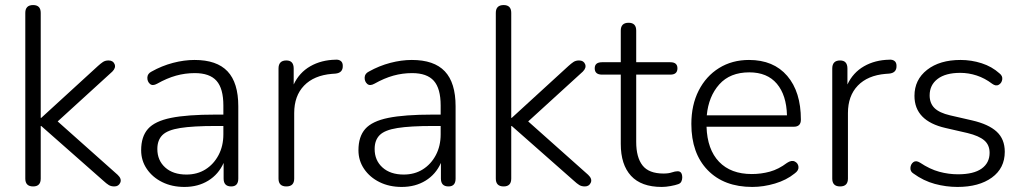

<svg xmlns="http://www.w3.org/2000/svg" viewBox="-20 -731 4045 759"><path d="M111 6Q80 6 80 -25V-680Q80 -711 111 -711Q141 -711 141 -680V-265H143L367 -470Q378 -480 387 -486Q396 -492 409 -492Q427 -492 433 -477.5Q439 -463 424 -448L208 -251L445 -40Q462 -24 455.5 -9Q449 6 432 6Q419 6 410 0.5Q401 -5 388 -17L143 -233H141V-25Q141 6 111 6Z M709 8Q660 8 621.5 -11Q583 -30 560.5 -63Q538 -96 538 -137Q538 -191 565 -221.5Q592 -252 656 -265Q720 -278 832 -278H863V-314Q863 -381 836 -411.5Q809 -442 750 -442Q712 -442 676 -432Q640 -422 601 -400Q583 -390 572.5 -399.5Q562 -409 562.5 -424.5Q563 -440 579 -448Q620 -471 664 -482.5Q708 -494 749 -494Q837 -494 879.5 -449Q922 -404 922 -311V-25Q922 6 894 6Q864 6 864 -25V-87Q844 -42 803.5 -17Q763 8 709 8ZM717 -41Q760 -41 792.5 -61.5Q825 -82 844 -118Q863 -154 863 -200V-233H833Q743 -233 692.5 -225Q642 -217 622 -197Q602 -177 602 -142Q602 -97 633 -69Q664 -41 717 -41Z M1112 6Q1081 6 1081 -25V-460Q1081 -492 1112 -492Q1141 -492 1141 -460V-397Q1163 -444 1206.5 -469Q1250 -494 1307 -495Q1319 -496 1327 -490Q1335 -484 1335 -471Q1336 -443 1306 -440L1292 -439Q1221 -433 1182 -392.5Q1143 -352 1143 -284V-25Q1143 6 1112 6Z M1568 8Q1519 8 1480.5 -11Q1442 -30 1419.5 -63Q1397 -96 1397 -137Q1397 -191 1424 -221.5Q1451 -252 1515 -265Q1579 -278 1691 -278H1722V-314Q1722 -381 1695 -411.5Q1668 -442 1609 -442Q1571 -442 1535 -432Q1499 -422 1460 -400Q1442 -390 1431.5 -399.5Q1421 -409 1421.5 -424.5Q1422 -440 1438 -448Q1479 -471 1523 -482.5Q1567 -494 1608 -494Q1696 -494 1738.5 -449Q1781 -404 1781 -311V-25Q1781 6 1753 6Q1723 6 1723 -25V-87Q1703 -42 1662.5 -17Q1622 8 1568 8ZM1576 -41Q1619 -41 1651.5 -61.5Q1684 -82 1703 -118Q1722 -154 1722 -200V-233H1692Q1602 -233 1551.5 -225Q1501 -217 1481 -197Q1461 -177 1461 -142Q1461 -97 1492 -69Q1523 -41 1576 -41Z M1971 6Q1940 6 1940 -25V-680Q1940 -711 1971 -711Q2001 -711 2001 -680V-265H2003L2227 -470Q2238 -480 2247 -486Q2256 -492 2269 -492Q2287 -492 2293 -477.5Q2299 -463 2284 -448L2068 -251L2305 -40Q2322 -24 2315.5 -9Q2309 6 2292 6Q2279 6 2270 0.5Q2261 -5 2248 -17L2003 -233H2001V-25Q2001 6 1971 6Z M2596 8Q2515 8 2474.5 -36Q2434 -80 2434 -162V-436H2360Q2331 -436 2331 -461Q2331 -485 2360 -485H2434V-610Q2434 -641 2465 -641Q2495 -641 2495 -610V-485H2630Q2658 -485 2658 -461Q2658 -436 2630 -436H2495V-170Q2495 -109 2520 -77Q2545 -45 2603 -45Q2623 -45 2636 -49.5Q2649 -54 2659 -54Q2677 -54 2677 -29Q2677 -21 2673.5 -13.5Q2670 -6 2661 -3Q2650 1 2631 4.5Q2612 8 2596 8Z M2954 8Q2842 8 2777.5 -58.5Q2713 -125 2713 -241Q2713 -316 2742 -373Q2771 -430 2822.5 -462Q2874 -494 2941 -494Q3038 -494 3092 -431Q3146 -368 3146 -258Q3146 -230 3118 -230H2773Q2776 -140 2822.5 -91.5Q2869 -43 2952 -43Q2989 -43 3023.5 -52.5Q3058 -62 3091 -87Q3109 -99 3122 -92.5Q3135 -86 3136.5 -71.5Q3138 -57 3121 -45Q3089 -19 3043.5 -5.5Q2998 8 2954 8ZM2942 -445Q2866 -445 2823.5 -397.5Q2781 -350 2774 -275H3091Q3089 -355 3051 -400Q3013 -445 2942 -445Z M3301 6Q3270 6 3270 -25V-460Q3270 -492 3301 -492Q3330 -492 3330 -460V-397Q3352 -444 3395.5 -469Q3439 -494 3496 -495Q3508 -496 3516 -490Q3524 -484 3524 -471Q3525 -443 3495 -440L3481 -439Q3410 -433 3371 -392.5Q3332 -352 3332 -284V-25Q3332 6 3301 6Z M3765 8Q3720 8 3675.5 -4Q3631 -16 3591 -45Q3578 -53 3579 -67.5Q3580 -82 3590.5 -90Q3601 -98 3617 -88Q3656 -62 3693 -52Q3730 -42 3767 -42Q3829 -42 3860.5 -64.5Q3892 -87 3892 -127Q3892 -158 3871 -176Q3850 -194 3805 -205L3718 -225Q3595 -253 3595 -352Q3595 -416 3645 -455Q3695 -494 3777 -494Q3820 -494 3860.5 -481Q3901 -468 3931 -441Q3944 -431 3942 -417Q3940 -403 3928.5 -396Q3917 -389 3902 -400Q3873 -422 3841 -432.5Q3809 -443 3776 -443Q3718 -443 3686.5 -419Q3655 -395 3655 -354Q3655 -323 3674 -304Q3693 -285 3736 -275L3823 -255Q3888 -240 3920 -210.5Q3952 -181 3952 -131Q3952 -66 3901 -29Q3850 8 3765 8Z"/></svg>

Font: Nunito Light
Style: Regular
Weight: 300
Designer: Vernon Adams
Foundry: Vernon Adams
Version: Version 3.601; ttfautohint (v1.8.2.53-6de2)